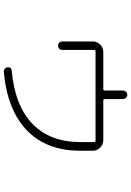

<svg xmlns="http://www.w3.org/2000/svg" viewBox="145 -820 709 1040"><g transform="rotate(90 500.0 -299.5)"><path d="M204 -282V-447Q204 -470 221 -487Q238 -504 261 -504H461Q470 -504 470 -512V-610Q470 -620 476.5 -627Q483 -634 493 -634Q503 -634 509.5 -627Q516 -620 516 -610V-512Q516 -504 524 -504H739Q762 -504 779 -487Q796 -470 796 -447V-379Q796 -197 686 -90.5Q576 16 369 35Q360 36 352.5 30Q345 24 344 15Q342 -6 363 -8Q552 -25 650.5 -120.5Q749 -216 749 -379V-453Q749 -462 741 -462H258Q250 -462 250 -453V-282Q250 -272 243.5 -265.5Q237 -259 227 -259Q217 -259 210.5 -265.5Q204 -272 204 -282Z"/></g></svg>

Font: Rounded Mplus 1c Light
Style: Regular
Weight: 300
Version: Version 1.059.20150529